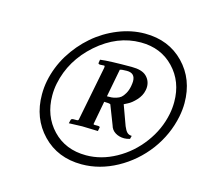

<svg xmlns="http://www.w3.org/2000/svg" viewBox="-87 -686 813 760"><g transform="rotate(15 320.0 -305.5)"><path d="M478 -372.1Q473.6 -349.1 456.1 -330.1Q438.5 -311 423.3 -303.7L408.2 -295.9L438 -213.9Q444.8 -197.3 452.1 -190.2Q459.5 -183.1 471.2 -183.1L467.8 -169.9Q454.6 -166 444.8 -166Q423.8 -166 408 -175.8Q392.1 -185.5 387.2 -204.1L356.9 -282.2Q351.1 -285.2 331.1 -285.2L314 -193.8Q313 -190.4 313.5 -188.7Q314 -187 318.8 -187H330.1Q335.9 -187 338.4 -185.5Q340.8 -184.1 339.8 -181.2L336.9 -167Q286.1 -168.9 272 -168.9L217.8 -167L221.2 -181.2Q222.7 -187 231.9 -187H244.1Q248.5 -187 250.5 -188.5Q252.4 -189.9 252.9 -194.8L295.9 -413.1Q297.9 -423.8 293.9 -423.8L277.8 -422.9Q273.4 -422.9 271.2 -424.6Q269 -426.3 270 -429.2L272 -441.9Q307.1 -446.8 400.9 -446.8Q442.9 -446.8 461.2 -429.2Q479.5 -411.6 479.5 -386.2Q479.5 -378.9 478 -372.1ZM418 -372.1Q420.4 -385.3 420.4 -393.1Q420.4 -426.8 386.2 -426.8Q365.2 -426.8 357.9 -423.8L335.9 -309.1Q347.7 -309.1 355 -309.6Q362.3 -310.1 373.8 -313.5Q385.3 -316.9 392.6 -323Q399.9 -329.1 407.2 -341.8Q414.6 -354.5 418 -372.1ZM308.1 -22.9Q210 -22.9 147.7 -87.6Q85.4 -152.3 85.4 -250Q85.4 -279.3 90.8 -306.2Q102.5 -364.3 133.8 -416Q166 -467.8 209.7 -505.6Q253.4 -543.5 308.1 -565.7Q362.8 -587.9 418 -587.9Q515.6 -587.9 577.6 -523.9Q639.6 -460 639.6 -362.3Q639.6 -335.4 633.8 -306.2Q618.2 -229 570.3 -164.1Q521.5 -99.1 451.7 -61Q381.8 -22.9 308.1 -22.9ZM411.1 -549.8Q314.9 -549.8 232.9 -478Q151.4 -406.2 130.9 -306.2Q126 -282.2 126 -256.8Q126 -172.9 178.7 -117.4Q231.4 -62 315.9 -62Q378.4 -62 438 -95Q497.6 -127.9 539.3 -184.1Q581.1 -240.2 594.2 -306.2Q599.1 -330.6 599.1 -356Q599.1 -439.5 546.4 -494.6Q493.7 -549.8 411.1 -549.8Z"/></g></svg>

Font: Linux Libertine G
Style: Bold Italic
Weight: 700
Italic angle: -11.5°
Designer: Philipp H. Poll
Foundry: Philipp H. Poll
Version: Version 4.1.0